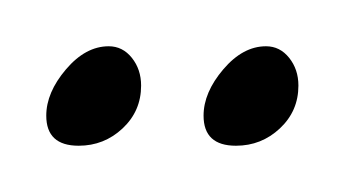

<svg xmlns="http://www.w3.org/2000/svg" viewBox="-20 -273 149 83"><path d="M82 -210Q68 -210 68 -223Q68 -233 76.5 -243Q85 -253 95 -253Q101 -253 105 -248Q109 -243 109 -236Q109 -225 101 -217.5Q93 -210 82 -210ZM14 -210Q0 -210 0 -223Q0 -233 8.5 -243Q17 -253 27 -253Q33 -253 37 -248Q41 -243 41 -236Q41 -225 33 -217.5Q25 -210 14 -210Z"/></svg>

Font: Passions Conflict
Style: Regular
Weight: 400
Designer: Robert E. Leuschke
Foundry: Robert E. Leuschke
Version: Version 1.010; ttfautohint (v1.8.3)